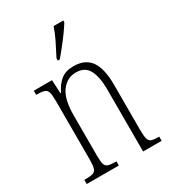

<svg xmlns="http://www.w3.org/2000/svg" viewBox="-187 -863 855 959"><g transform="rotate(-30 241.0 -383.0)"><path d="M26 0V-24H34Q62 -24 76 -28.5Q90 -33 95 -49Q100 -65 100 -100V-438Q100 -472 95 -487.5Q90 -503 76 -507.5Q62 -512 35 -512H30V-536H135L139 -458H142Q161 -498 188.5 -520.5Q216 -543 262 -543Q329 -543 360.5 -499Q392 -455 392 -360V-100Q392 -65 396.5 -49Q401 -33 414.5 -28.5Q428 -24 454 -24H458V0H351V-360Q351 -429 330 -469.5Q309 -510 257 -510Q206 -510 173.5 -466.5Q141 -423 141 -330V-99Q141 -65 145.5 -49Q150 -33 164 -28.5Q178 -24 205 -24H211V0ZM209 -619Q231 -662 248.5 -697Q266 -732 277 -766H333V-756Q323 -739 304 -712.5Q285 -686 262.5 -657.5Q240 -629 220 -606H209Z"/></g></svg>

Font: Noto Serif Tamil ExtraCondensed ExtraLight
Style: Italic
Weight: 200
Width: 2
Italic angle: -12°
Designer: Indian Type Foundry, Tom Grace, and the Monotype Design Team
Foundry: Monotype Imaging Inc.
Version: Version 2.003; ttfautohint (v1.8.4.7-5d5b)